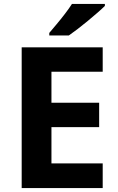

<svg xmlns="http://www.w3.org/2000/svg" viewBox="-20 -954 600 974"><path d="M501 0H90V-714H501V-590H241V-433H483V-309H241V-125H501ZM512 -924Q498 -910 475 -890Q452 -870 425.5 -848Q399 -826 373.5 -806.5Q348 -787 329 -774H230V-787Q246 -806 267.5 -831.5Q289 -857 310 -884.5Q331 -912 345 -934H512Z"/></svg>

Font: Noto Sans Malayalam
Style: Regular
Weight: 400
Designer: Jelle Bosma - Monotype Design Team
Foundry: Monotype Imaging Inc.
Version: Version 2.103